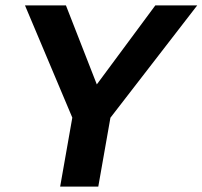

<svg xmlns="http://www.w3.org/2000/svg" viewBox="-20 -695 754 715"><path d="M252 -250.5H386.5L714.5 -675H558.5L333 -370.5H344.5L225.5 -675H73ZM204 0H346L404.5 -332H262.5Z"/></svg>

Font: Anybody UltraCondensed Thin SemiBold
Style: Italic
Weight: 600
Italic angle: -10°
Version: Version 1.111